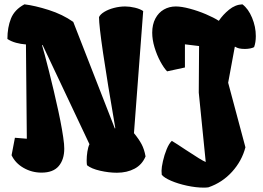

<svg xmlns="http://www.w3.org/2000/svg" viewBox="-20 -776 1197 874"><path d="M504.9 -192.9Q430.7 -623.5 430.7 -698.2Q436.5 -710.9 455.1 -722.2Q473.6 -733.4 499 -740Q524.4 -746.6 549.8 -746.6Q570.8 -746.6 594.2 -741Q617.7 -735.4 631.8 -725.6L589.8 -169.9Q612.3 -142.6 624.5 -119.6Q636.7 -96.7 642.6 -64Q627 -26.4 592.5 -8.1Q558.1 10.3 512.2 10.3Q475.6 10.3 435.8 1.2Q396 -7.8 376 -23.9Q374.5 -32.2 374.5 -45.4Q374.5 -64.9 377.7 -85.7Q380.9 -106.4 387.2 -119.6L173.8 -571.3L171.4 -570.3Q181.2 -538.1 203.1 -451.4Q225.1 -364.7 245.4 -271.5Q265.6 -178.2 271.5 -121.1Q272.5 -106.4 272.5 -99.1Q272.5 -49.8 247.3 -20Q222.2 9.8 168.9 9.8Q125 9.8 87.4 -11.7Q49.8 -33.2 32.7 -69.3L47.9 -148.9L102.1 -144.5L98.1 -573.7Q75.2 -575.2 53 -581.3Q30.8 -587.4 13.7 -598.6Q13.7 -651.4 30 -691.9Q46.4 -732.4 91.3 -756.3Q139.2 -750.5 202.1 -730.5Q265.1 -710.4 313.5 -676.3L502.9 -190.9ZM1048.8 -563 1018.6 -399.4 1097.2 -105.5Q1081.1 -43.5 1036.4 5.9Q991.7 55.2 928.7 76.7Q918.5 78.1 907.7 78.1Q872.1 78.1 831.3 69.3Q790.5 60.5 758.8 46.9Q727.1 33.2 716.3 19.5Q715.3 6.8 715.3 1.5Q715.3 -14.2 721.7 -42.5Q728 -70.8 738.8 -96.9Q749.5 -123 762.2 -134.8Q784.2 -121.6 825.7 -93.8Q862.8 -69.3 885 -55.7Q907.2 -42 916.5 -38.6L884.8 -354.5L886.2 -566.4L821.8 -574.2V-468.8L740.7 -451.2Q725.6 -466.8 709.7 -496.3Q693.8 -525.9 683.3 -560.8Q672.9 -595.7 672.9 -627Q672.9 -664.6 687.3 -691.7Q701.7 -718.8 726.1 -732.7Q750.5 -746.6 780.3 -746.6Q806.2 -746.6 843.8 -736.6Q881.3 -726.6 917.5 -711.2Q953.6 -695.8 976.1 -681.2Q994.6 -709 1022.7 -731.9Q1050.8 -754.9 1083.5 -756.3Q1110.4 -736.3 1127.4 -695.3Q1144.5 -654.3 1144.5 -611.8Q1144.5 -583 1136.7 -561.5Q1129.9 -557.6 1118.4 -555.4Q1106.9 -553.2 1094.7 -553.2Q1064.5 -553.2 1051.3 -563Z"/></svg>

Font: Fruktur
Style: Regular
Weight: 400
Designer: Viktoriya Grabowska
Foundry: Viktoriya Grabowska
Version: Version 1.004; ttfautohint (v1.4.1)